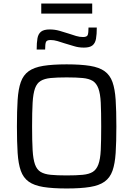

<svg xmlns="http://www.w3.org/2000/svg" viewBox="-20 -1061 757 1089"><path d="M358 8Q278 8 225.5 -0.5Q173 -9 142.5 -31Q112 -53 98 -92.5Q84 -132 80 -193.5Q76 -255 76 -344Q76 -433 80 -494.5Q84 -556 98 -595.5Q112 -635 142.5 -657Q173 -679 225.5 -687.5Q278 -696 358 -696Q438 -696 490.5 -687.5Q543 -679 573.5 -657Q604 -635 618 -595.5Q632 -556 636 -494.5Q640 -433 640 -344Q640 -255 636 -193.5Q632 -132 618 -92.5Q604 -53 573.5 -31Q543 -9 490.5 -0.5Q438 8 358 8ZM358 -66Q413 -66 449 -69.5Q485 -73 506 -86Q527 -99 538 -128.5Q549 -158 551.5 -210Q554 -262 554 -344Q554 -426 551.5 -478Q549 -530 538 -559.5Q527 -589 506 -602Q485 -615 449 -618.5Q413 -622 358 -622Q303 -622 267.5 -618.5Q232 -615 210.5 -602Q189 -589 178.5 -559.5Q168 -530 165 -478Q162 -426 162 -344Q162 -262 165 -210Q168 -158 178.5 -128.5Q189 -99 210.5 -86Q232 -73 267.5 -69.5Q303 -66 358 -66ZM188 -780Q188 -819 192.5 -844Q197 -869 213 -881.5Q229 -894 262 -894Q290 -894 317 -886.5Q344 -879 371 -870Q392 -863 411.5 -857Q431 -851 451 -851Q473 -851 477.5 -862.5Q482 -874 482 -905H529Q529 -866 524.5 -841Q520 -816 504.5 -803.5Q489 -791 456 -791Q426 -791 400.5 -799Q375 -807 347 -815Q326 -822 306 -828Q286 -834 267 -834Q245 -834 240.5 -822.5Q236 -811 236 -780ZM214 -984V-1041H503V-984Z"/></svg>

Font: Saira Thin
Style: Regular
Weight: 400
Version: Version 1.101